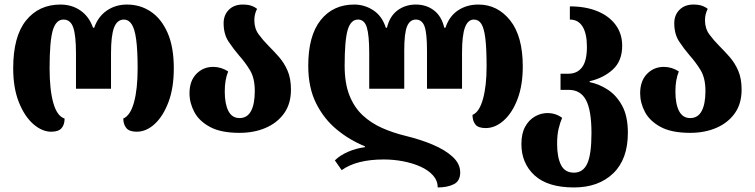

<svg xmlns="http://www.w3.org/2000/svg" viewBox="-20 -570 3318 844"><path d="M205 9Q165 9 126.5 -24.5Q88 -58 63 -120.5Q38 -183 38 -270Q38 -410 94.5 -480Q151 -550 246 -550Q296 -550 334 -523.5Q372 -497 389 -448H394Q411 -497 449.5 -523.5Q488 -550 538 -550Q597 -550 643.5 -518.5Q690 -487 717 -425Q744 -363 744 -270Q744 -183 720.5 -121Q697 -59 660 -25Q623 9 581 9Q548 9 535 -7.5Q522 -24 522 -49Q553 -62 569 -120Q585 -178 585 -270Q585 -350 578.5 -397Q572 -444 558.5 -464Q545 -484 525 -484Q495 -484 481.5 -449Q468 -414 468 -336V-180H314V-336Q314 -414 302 -449Q290 -484 259 -484Q226 -484 212 -436.5Q198 -389 198 -270Q198 -175 214.5 -117Q231 -59 264 -49Q264 -22 250.5 -6.5Q237 9 205 9Z M1033 14Q951 14 903 -12Q855 -38 834 -78Q813 -118 813 -160Q813 -214 843 -245Q873 -276 917 -276Q952 -276 983 -256Q975 -236 971.5 -214.5Q968 -193 968 -168Q968 -113 984 -82Q1000 -51 1033 -51Q1067 -51 1083.5 -82Q1100 -113 1100 -170Q1100 -227 1078.5 -262Q1057 -297 1031 -326Q1006 -355 984.5 -387.5Q963 -420 963 -468Q963 -504 986 -527Q1009 -550 1047 -550Q1069 -550 1084 -545Q1099 -540 1110 -531Q1098 -508 1098 -481Q1098 -445 1117 -419Q1136 -393 1161 -368Q1183 -346 1206 -320Q1229 -294 1244 -259.5Q1259 -225 1259 -176Q1259 -114 1229 -72Q1199 -30 1148 -8Q1097 14 1033 14Z M2083 -550Q2167 -550 2222.5 -480.5Q2278 -411 2278 -278Q2278 -195 2255 -134.5Q2232 -74 2194.5 -40.5Q2157 -7 2115 -7Q2082 -7 2069.5 -23Q2057 -39 2057 -65Q2087 -77 2103 -134.5Q2119 -192 2119 -278Q2119 -356 2113.5 -401Q2108 -446 2096 -465Q2084 -484 2063 -484Q2037 -484 2024 -449.5Q2011 -415 2011 -337V-180H1857V-348Q1857 -425 1846 -454.5Q1835 -484 1808 -484Q1782 -484 1769.5 -454.5Q1757 -425 1757 -348V-180H1603V-337Q1603 -415 1592.5 -449.5Q1582 -484 1554 -484Q1522 -484 1508.5 -439Q1495 -394 1495 -281Q1495 -204 1516 -151Q1537 -98 1574 -63.5Q1611 -29 1659.5 -7.5Q1708 14 1762 27Q1828 43 1882.5 66Q1937 89 1970 119.5Q2003 150 2003 188Q2003 226 1974.5 240Q1946 254 1904 254Q1904 224 1883.5 201Q1863 178 1828.5 162.5Q1794 147 1752 139Q1710 131 1667 131Q1547 131 1482 178L1452 135Q1474 113 1509.5 97.5Q1545 82 1584 77V73Q1517 46 1460.5 -0.5Q1404 -47 1369.5 -116Q1335 -185 1335 -281Q1335 -413 1389.5 -481.5Q1444 -550 1537 -550Q1583 -550 1621.5 -524.5Q1660 -499 1676 -448H1681Q1693 -499 1727.5 -524.5Q1762 -550 1808 -550Q1854 -550 1887.5 -524.5Q1921 -499 1933 -448H1938Q1955 -499 1993.5 -524.5Q2032 -550 2083 -550Z M2503 254Q2388 254 2330 201Q2272 148 2272 63Q2272 17 2288.5 -13Q2305 -43 2331.5 -58Q2358 -73 2386 -73Q2423 -73 2451 -52Q2442 -31 2435.5 -4Q2429 23 2429 63Q2429 121 2446 155Q2463 189 2503 189Q2543 189 2561.5 149Q2580 109 2580 15Q2580 -85 2556 -130Q2532 -175 2480 -175H2444V-246H2479Q2517 -246 2538.5 -274Q2560 -302 2560 -364Q2560 -422 2541 -453Q2522 -484 2485 -484V-542Q2554 -542 2605.5 -521Q2657 -500 2686 -461Q2715 -422 2715 -369Q2715 -302 2674 -264.5Q2633 -227 2572 -213V-209Q2613 -201 2651.5 -176Q2690 -151 2715 -105Q2740 -59 2740 14Q2740 130 2675.5 192Q2611 254 2503 254Z M3014 14Q2932 14 2884 -12Q2836 -38 2815 -78Q2794 -118 2794 -160Q2794 -214 2824 -245Q2854 -276 2898 -276Q2933 -276 2964 -256Q2956 -236 2952.5 -214.5Q2949 -193 2949 -168Q2949 -113 2965 -82Q2981 -51 3014 -51Q3048 -51 3064.5 -82Q3081 -113 3081 -170Q3081 -227 3059.5 -262Q3038 -297 3012 -326Q2987 -355 2965.5 -387.5Q2944 -420 2944 -468Q2944 -504 2967 -527Q2990 -550 3028 -550Q3050 -550 3065 -545Q3080 -540 3091 -531Q3079 -508 3079 -481Q3079 -445 3098 -419Q3117 -393 3142 -368Q3164 -346 3187 -320Q3210 -294 3225 -259.5Q3240 -225 3240 -176Q3240 -114 3210 -72Q3180 -30 3129 -8Q3078 14 3014 14Z"/></svg>

Font: Noto Serif Georgian Condensed ExtraBold
Style: Regular
Weight: 800
Width: 3
Designer: Monotype Design Team, Akaki Razmadze
Foundry: Google LLC
Version: Version 2.003; ttfautohint (v1.8.4.7-5d5b)